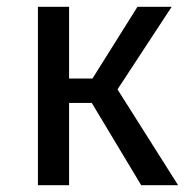

<svg xmlns="http://www.w3.org/2000/svg" viewBox="-20 -547 561 567"><path d="M327 -283 506 0H397L251 -243H184V0H92V-527H184V-315H253L386 -527H487Z"/></svg>

Font: Fira Sans
Style: Regular
Weight: 400
Designer: bBox Type GmbH & Carrois Corporate GbR & Edenspiekermann AG
Foundry: bBox Type GmbH & Carrois Corporate GbR & Edenspiekermann AG
Version: Version 4.301